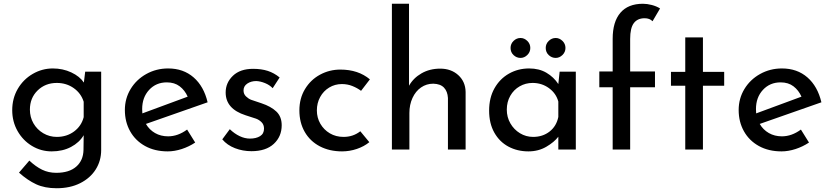

<svg xmlns="http://www.w3.org/2000/svg" viewBox="-20 -795 4423 1021"><path d="M518 -414V3Q518 60 489 106Q460 152 406.5 179Q353 206 281 206Q218 206 172.5 185Q127 164 81 123L136 59Q170 91 204 107.5Q238 124 279 124Q348 124 385.5 91Q423 58 424 2L425 -76Q402 -37 357.5 -13.5Q313 10 255 10Q198 10 150 -19Q102 -48 73.5 -98Q45 -148 45 -209Q45 -272 74.5 -322.5Q104 -373 154 -402Q204 -431 261 -431Q314 -431 359 -410Q404 -389 426 -356L433 -414ZM425 -172V-254Q411 -299 372 -326.5Q333 -354 282 -354Q221 -354 180 -314Q139 -274 139 -212Q139 -172 158 -139Q177 -106 210 -86.5Q243 -67 282 -67Q335 -67 374 -96Q413 -125 425 -172Z M975 -106 1018 -37Q985 -15 946.5 -2.5Q908 10 872 10Q803 10 751.5 -18.5Q700 -47 672 -97Q644 -147 644 -210Q644 -271 674.5 -321.5Q705 -372 758 -401.5Q811 -431 874 -431Q955 -431 1009.5 -383.5Q1064 -336 1084 -251L756 -136Q774 -105 804.5 -87.5Q835 -70 874 -70Q926 -70 975 -106ZM736 -215Q736 -200 737 -192L978 -281Q963 -315 935.5 -336Q908 -357 867 -357Q810 -357 773 -317Q736 -277 736 -215Z M1162 -54 1202 -108Q1227 -84 1254.5 -71Q1282 -58 1309 -58Q1342 -58 1363 -71Q1384 -84 1384 -111Q1384 -132 1371 -145Q1358 -158 1341.5 -164Q1325 -170 1286 -182Q1180 -216 1180 -303Q1180 -355 1218.5 -392Q1257 -429 1326 -429Q1370 -429 1404 -418Q1438 -407 1467 -383L1430 -326Q1414 -343 1389.5 -353Q1365 -363 1343 -364Q1315 -364 1295 -350.5Q1275 -337 1275 -314Q1275 -295 1288 -282.5Q1301 -270 1315 -264.5Q1329 -259 1370 -246Q1421 -229 1449.5 -202Q1478 -175 1478 -129Q1478 -69 1436 -30Q1394 9 1317 9Q1271 9 1229.5 -7Q1188 -23 1162 -54Z M1799 10Q1732 10 1680.5 -17Q1629 -44 1600.5 -93.5Q1572 -143 1572 -208Q1572 -272 1602 -321.5Q1632 -371 1682 -398Q1732 -425 1790 -425Q1885 -425 1947 -373L1900 -312Q1880 -327 1854 -337.5Q1828 -348 1798 -348Q1761 -348 1730.5 -329.5Q1700 -311 1682.5 -279Q1665 -247 1665 -208Q1665 -169 1683.5 -137Q1702 -105 1734 -86Q1766 -67 1807 -67Q1858 -67 1896 -97L1944 -39Q1916 -16 1877.5 -3Q1839 10 1799 10Z M2456 -306V0H2362V-274Q2360 -309 2341 -329Q2322 -349 2284 -350Q2248 -350 2219 -330Q2190 -310 2173.5 -274Q2157 -238 2157 -194V0H2064V-775H2155V-339Q2178 -380 2221.5 -405Q2265 -430 2321 -430Q2379 -430 2417 -395.5Q2455 -361 2456 -306Z M3042 -414V0H2949V-68Q2927 -39 2885 -14.5Q2843 10 2790 10Q2731 10 2683.5 -15.5Q2636 -41 2608.5 -90Q2581 -139 2581 -207Q2581 -275 2609.5 -325.5Q2638 -376 2686.5 -403.5Q2735 -431 2794 -431Q2847 -431 2886 -408Q2925 -385 2949 -348L2956 -414ZM2949 -173V-255Q2937 -299 2899 -326.5Q2861 -354 2812 -354Q2775 -354 2743.5 -336Q2712 -318 2693.5 -285.5Q2675 -253 2675 -212Q2675 -172 2694 -139Q2713 -106 2745 -86.5Q2777 -67 2815 -67Q2866 -67 2902.5 -95.5Q2939 -124 2949 -173ZM2748 -593Q2768 -593 2784 -577.5Q2800 -562 2800 -540Q2800 -518 2784 -502.5Q2768 -487 2748 -487Q2727 -487 2711 -502Q2695 -517 2695 -540Q2695 -562 2711 -577.5Q2727 -593 2748 -593ZM2935 -593Q2955 -593 2971 -577.5Q2987 -562 2987 -540Q2987 -518 2971 -502.5Q2955 -487 2935 -487Q2914 -487 2898 -502Q2882 -517 2882 -540Q2882 -562 2898 -577.5Q2914 -593 2935 -593Z M3238 -331H3167V-415H3238V-589Q3238 -679 3279 -727Q3320 -775 3399 -775Q3421 -775 3446 -768.5Q3471 -762 3490 -750L3450 -682Q3435 -698 3408 -698Q3370 -698 3350.5 -672Q3331 -646 3331 -588V-415H3463V-331H3331V0H3238Z M3718 -596V-413H3831V-339H3718V0H3624V-339H3548V-413H3624V-596Z M4239 -106 4282 -37Q4249 -15 4210.5 -2.5Q4172 10 4136 10Q4067 10 4015.5 -18.5Q3964 -47 3936 -97Q3908 -147 3908 -210Q3908 -271 3938.5 -321.5Q3969 -372 4022 -401.5Q4075 -431 4138 -431Q4219 -431 4273.5 -383.5Q4328 -336 4348 -251L4020 -136Q4038 -105 4068.5 -87.5Q4099 -70 4138 -70Q4190 -70 4239 -106ZM4000 -215Q4000 -200 4001 -192L4242 -281Q4227 -315 4199.5 -336Q4172 -357 4131 -357Q4074 -357 4037 -317Q4000 -277 4000 -215Z"/></svg>

Font: Josefin Sans
Style: Regular
Weight: 400
Designer: Santiago Orozco
Foundry: Typemade
Version: Version 2.000